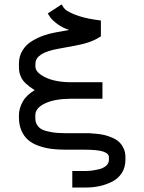

<svg xmlns="http://www.w3.org/2000/svg" viewBox="-20 -652 640 852"><path d="M463.4 45.9Q463.4 29.3 438.7 20.8Q414.1 12.2 350.6 12.2H270Q234.9 12.2 206.1 8.3Q177.2 4.4 150.1 -5.4Q123 -15.1 104.5 -31.2Q85.9 -47.4 75 -72.8Q64 -98.1 64 -131.8V-140.1Q64 -170.4 80.6 -200.4Q97.2 -230.5 133.8 -252Q110.8 -266.6 96.2 -280Q81.5 -293.5 75 -306.6Q68.4 -319.8 66.2 -330.6Q64 -341.3 64 -356.4V-369.6Q64 -402.3 80.1 -428.5Q96.2 -454.6 122.6 -470.2Q148.9 -485.8 173.6 -494.4Q198.2 -502.9 224.6 -507.8L286.6 -519Q253.9 -530.3 231.7 -547.6Q209.5 -564.9 201.7 -577.1L191.9 -592.3L253.4 -632.3L263.2 -617.2Q271.5 -604 309.3 -588.4Q347.2 -572.8 399.9 -564.9L427.7 -561V-490.7L417 -484.4Q380.4 -461.4 312.5 -449.2L238.3 -435.5Q137.2 -417.5 137.2 -369.6V-356.4Q137.2 -330.1 181.6 -308.6Q226.1 -287.1 296.9 -287.1H434.6V-213.9H296.9Q224.6 -213.9 180.7 -193.6Q136.7 -173.3 136.7 -140.1V-131.8Q136.7 -119.6 138.7 -111.1Q140.6 -102.5 148.4 -92.3Q156.2 -82 169.9 -75.9Q183.6 -69.8 209 -65.4Q234.4 -61 270 -61H350.6Q366.2 -61 377 -60.8Q387.7 -60.5 408.7 -58.3Q429.7 -56.2 444.8 -52.5Q460 -48.8 478.5 -40.8Q497.1 -32.7 508.8 -21.7Q520.5 -10.7 528.6 6.6Q536.6 23.9 536.6 45.9V56.6Q536.6 90.8 520.3 116Q503.9 141.1 476.8 154.5Q449.7 168 420.7 174.1Q391.6 180.2 359.9 180.2H300.8V106.9H359.9Q370.6 106.9 383.5 105.5Q396.5 104 416.7 99.6Q437 95.2 450.2 84.2Q463.4 73.2 463.4 56.6Z"/></svg>

Font: Anka/Coder
Style: Regular
Weight: 400
Monospace: yes
Version: Version 001.100